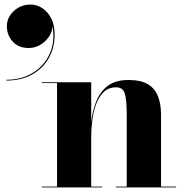

<svg xmlns="http://www.w3.org/2000/svg" viewBox="-20 -820 827 840"><path d="M163 -3.5H229.5V-456.5H163V-460H379V-287Q384 -331 399.8 -373.2Q415.5 -415.5 449.2 -442.8Q483 -470 542 -470Q598 -470 628.8 -450.5Q659.5 -431 672 -396.8Q684.5 -362.5 684.5 -319V-3.5H750.5V0H486.5V-3.5H534.5V-319Q534.5 -382 526.2 -410Q518 -438 488.5 -438Q455 -438 433.8 -417.5Q412.5 -397 400.5 -364.2Q388.5 -331.5 383.8 -294.2Q379 -257 379 -223V-3.5H427.5V0H163ZM10 -705Q10 -743.5 40.5 -771.8Q71 -800 113 -800Q156 -800 187.5 -764.5Q219 -729 219 -668Q219 -611 193.2 -565.5Q167.5 -520 120 -493.8Q72.5 -467.5 8 -467.5V-471Q73.5 -471 123.2 -501.2Q173 -531.5 197.2 -584.5Q221.5 -637.5 210 -706Q208.5 -680 193.5 -658.2Q178.5 -636.5 155.2 -623.2Q132 -610 106 -610Q60.5 -610 35.2 -638.5Q10 -667 10 -705Z"/></svg>

Font: Bodoni* 48
Style: Bold
Weight: 700
Version: Version 2.2